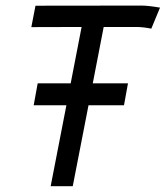

<svg xmlns="http://www.w3.org/2000/svg" viewBox="-20 -654 586 679"><path d="M308.1 -359.4H432.6L418.5 -281.7H293L237.3 4.4H159.2L214.8 -281.7H99.1L113.3 -359.4H230L268.6 -558.6Q212.9 -558.6 157.5 -558.3Q102.1 -558.1 90.8 -558.1L105.5 -633.8Q131.3 -633.8 280.3 -634Q429.2 -634.3 479 -634.3Q504.4 -634.3 545.9 -627L515.1 -552.7Q485.8 -558.6 461.4 -558.6H346.7Z"/></svg>

Font: Fantasque Sans Mono
Style: Italic
Weight: 400
Italic angle: -11°
Monospace: yes
Designer: Jany Belluz
Version: Version 1.8.0 ; ttfautohint (v1.8.2)